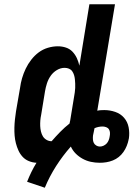

<svg xmlns="http://www.w3.org/2000/svg" viewBox="-20 -755 640 900"><path d="M190 125 107 97Q116 74 127 51.5Q138 29 151 8Q132 7 115 0Q98 -7 86 -20Q74 -33 66.5 -49.5Q59 -66 54.5 -83.5Q50 -101 48.5 -119.5Q47 -138 47.5 -157Q48 -176 50 -195Q52 -214 55 -233L74 -343Q77 -366 83.5 -388.5Q90 -411 100.5 -433Q111 -455 126.5 -475Q142 -495 161.5 -509.5Q181 -524 204.5 -531Q228 -538 251 -538Q271 -538 289 -532Q307 -526 319.5 -513Q332 -500 340 -483Q348 -466 352 -447L399 -735H519L436 -236Q444 -238 452.5 -238.5Q461 -239 469 -239Q495 -239 520 -230.5Q545 -222 561.5 -203Q578 -184 583 -158Q588 -132 584 -105Q583 -104 583 -103Q583 -102 583 -101Q580 -86 574 -71Q568 -56 558.5 -42.5Q549 -29 536.5 -19Q524 -9 509 -3Q494 3 478.5 5.5Q463 8 448 8Q426 8 405.5 3.5Q385 -1 367 -11Q349 -21 335 -35Q321 -49 312 -68Q274 -25 243 23.5Q212 72 190 125ZM222 -93Q241 -115 262 -136.5Q283 -158 306 -176Q307 -180 307.5 -183.5Q308 -187 309 -190L327 -300Q329 -311 330.5 -321.5Q332 -332 332.5 -342.5Q333 -353 332.5 -363.5Q332 -374 331 -384Q330 -394 327 -403.5Q324 -413 318.5 -421Q313 -429 303.5 -433Q294 -437 283 -437Q264 -437 246.5 -426.5Q229 -416 217.5 -399.5Q206 -383 200 -364Q194 -345 191 -327L173 -217Q170 -203 169 -190Q168 -177 168.5 -164Q169 -151 172 -138.5Q175 -126 181 -116Q187 -106 198 -99.5Q209 -93 222 -93ZM448 -68Q457 -68 465.5 -72Q474 -76 480 -82.5Q486 -89 489.5 -98Q493 -107 494 -115Q496 -124 495.5 -133Q495 -142 490.5 -149Q486 -156 477.5 -159Q469 -162 461 -162Q451 -162 441.5 -160Q432 -158 423 -154Q423 -154 423 -154Q423 -154 423 -154Q421 -145 419.5 -136.5Q418 -128 416 -120Q415 -111 415.5 -102Q416 -93 419.5 -85.5Q423 -78 431 -73Q439 -68 448 -68Z"/></svg>

Font: Iosevka Curly Extended
Style: Bold Italic
Weight: 700
Width: 7
Italic angle: -9°
Monospace: yes
Designer: Belleve Invis
Foundry: Belleve Invis
Version: Version 11.1.0; ttfautohint (v1.8.3)